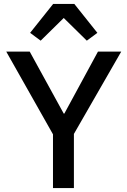

<svg xmlns="http://www.w3.org/2000/svg" viewBox="-20 -962 652 982"><path d="M188 -754 134 -794 252 -942H360L478 -794L424 -754L306 -870ZM251 0V-275L12 -698H132L306 -381H309L481 -698H600L358 -277V0Z"/></svg>

Font: Anuphan Medium
Style: Regular
Weight: 500
Designer: Mike Abbink, Paul van der Laan, Pieter van Rosmalen, Mint Tantisuwanna
Foundry: Bold Monday; Cadson Demak
Version: Version 3.002;hotconv 1.0.109;makeotfexe 2.5.65596